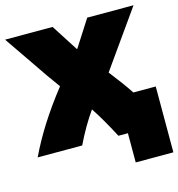

<svg xmlns="http://www.w3.org/2000/svg" viewBox="-151 -651 856 921"><g transform="rotate(-15 277.0 -190.5)"><path d="M273 -125Q225 -57 183 30H-38Q31 -116 154 -272Q108 -334 60 -406L-43 -556H193L279 -422L365 -556H595L396 -275Q451 -205 486 -152H597V175H410V30H363Q313 -65 273 -125Z"/></g></svg>

Font: Repo
Style: ExtraBlack
Weight: 1000
Designer: Stefan Peev
Foundry: Context Ltd
Version: Version 001.000